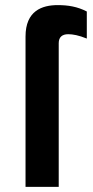

<svg xmlns="http://www.w3.org/2000/svg" viewBox="-20 -732 365 752"><path d="M80 0H210V-563C210 -587 224 -598 247 -598C265 -598 288 -594 320 -581V-687C283 -706 247 -712 206 -712C145 -712 80 -690 80 -589Z"/></svg>

Font: Overpass ExtraBold
Style: Regular
Weight: 800
Designer: Delve Withrington, Thomas Jockin
Foundry: Delve Fonts
Version: Version 3.000;DELV;Overpass